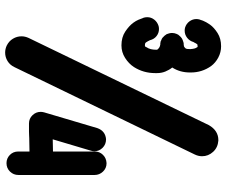

<svg xmlns="http://www.w3.org/2000/svg" viewBox="-88 -812 900 765"><g transform="rotate(90 362.5 -430.0)"><path d="M164.9 -766.8Q159.9 -766.8 158.2 -766.1Q156.4 -765.3 155 -762.4Q154 -761.9 153.5 -760.4Q151 -756.4 150 -753.5Q149.5 -752.5 149 -752Q149 -751 148 -751V-750.5Q143.6 -734.7 130.9 -725Q118.3 -715.3 102.5 -715.3Q96.5 -715.3 90.6 -716.8Q74.8 -721.8 65.6 -734.4Q56.4 -747 56.4 -761.9Q56.4 -768.8 58.4 -775.2V-775.7L58.9 -776.2Q59.4 -778.7 62.9 -788.1Q67.8 -800.5 78.7 -816.3Q90.1 -832.2 112.1 -846.3Q134.2 -860.4 164.9 -860.4Q188.6 -860.4 209.7 -849.3Q230.7 -838.1 243.6 -820.8Q269.3 -784.7 269.3 -739.6V-736.6Q269.3 -696.5 249.5 -665.8Q259.4 -653.5 265.6 -638.1Q271.8 -622.8 271.8 -605V-598Q271.8 -551 247.5 -512.9Q234.2 -492.6 211.4 -478Q188.6 -463.4 161.4 -463.4Q129.2 -463.4 106.4 -478.5Q83.7 -493.6 71.3 -510.4Q63.4 -521.3 59.2 -531.2Q55 -541.1 53 -547.5Q52 -550 51 -552V-553Q50.5 -553.5 50.5 -554Q49 -560.4 49 -566.3Q49 -581.7 58.7 -594.1Q68.3 -606.4 84.2 -611.4Q90.1 -612.9 96 -612.9Q111.9 -612.9 124.3 -603.2Q136.6 -593.6 140.6 -577.2V-576.2Q141.1 -576.2 141.1 -575.7L142.6 -573.8Q143.6 -569.8 147 -565.3Q147.5 -564.9 148 -563.4Q150 -559.9 152.5 -558.4Q155 -556.9 161.4 -556.9H162.4Q163.4 -556.9 164.4 -557.2Q165.3 -557.4 166.6 -558.9Q167.8 -560.4 169.3 -564.4Q178.7 -577.7 178.7 -602.5Q178.7 -605.4 177.5 -607.4Q176.2 -609.4 172.8 -611.9Q169.3 -614.9 164.4 -616.6Q159.4 -618.3 157.4 -618.3H152.5L148 -619.3Q146 -619.3 144.6 -619.8Q144.1 -620.8 143.6 -620.8L135.1 -624.3Q131.2 -626.2 127.7 -630.2Q122.3 -634.7 118.8 -640.6Q116.8 -642.6 116.3 -644.6Q114.9 -649.5 113.4 -653.5Q112.4 -655.9 112.4 -658.4L111.9 -662.4V-666.8Q111.9 -668.8 112.4 -669.8Q112.4 -673.8 113.4 -676.2Q115.3 -683.7 118.8 -689.6L121.8 -693.1Q123.8 -696 126.2 -698L128.2 -700Q133.7 -705 140.1 -707.4L149 -710.4L153.5 -711.4H157.4Q160.4 -711.4 164.4 -712.4Q168.3 -713.4 169.8 -715.8Q171.8 -716.8 173.3 -719.1Q174.8 -721.3 175.5 -725.2Q176.2 -729.2 176.2 -737.6Q174.8 -758.4 168.8 -764.4Q168.3 -765.3 168.3 -765.8Q167.8 -766.3 167.8 -766.8ZM190.1 0Q175.7 0 161.9 -6.4Q144.1 -15.3 134.7 -31.2Q125.2 -47 125.2 -65.3Q125.2 -79.2 131.7 -93.6L479.2 -811.9Q501 -849.5 538.6 -849.5H540.6Q568.3 -847.5 585.6 -828.5Q603 -809.4 603 -784.7Q603 -769.8 596 -755.4L248 -37.1Q239.6 -19.3 224 -9.7Q208.4 0 190.1 0ZM630.7 -5.4Q611.4 -5.4 597.8 -18.8Q584.2 -32.2 584.2 -52V-97Q559.4 -96.5 548 -96.3Q536.6 -96 530.7 -96Q525.7 -96 520.3 -95.5Q514.9 -95 504.2 -95Q493.6 -95 472.3 -95Q453 -95 439.6 -108.9Q426.2 -122.8 426.2 -141.6Q426.2 -148 428.2 -155.4L491.1 -367.8Q502.5 -399 534.7 -402H535.6Q555.9 -402 569.6 -388.1Q583.2 -374.3 583.2 -355.4Q583.2 -348 580.7 -341.1L535.6 -189.6L584.2 -190.6V-357.4Q584.2 -376.2 597.3 -389.6Q610.4 -403 630.2 -404H631.2Q650.5 -404 664.1 -389.9Q677.7 -375.7 677.7 -356.4V-53Q677.7 -33.2 664.1 -19.3Q650.5 -5.4 630.7 -5.4Z"/></g></svg>

Font: AKL FREE 002
Style: Regular
Weight: 400
Designer: AKL
Foundry: AKL
Version: Version 1.00;August 17, 2024;FontCreator 13.0.0.2675 64-bit